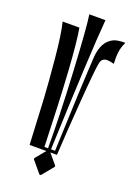

<svg xmlns="http://www.w3.org/2000/svg" viewBox="-191 -977 867 1207"><g transform="rotate(20 242.0 -373.0)"><path d="M295 -900Q276 -683 251 -20H278Q295 -478 306 -654Q313 -765 385 -798Q410 -809 459 -809V-802Q437 -762 437 -698Q437 -675 438 -667V-660Q409 -668 393 -668Q357 -668 349 -634Q339 -586 322.5 -369Q306 -152 298 0H254L311 68V75L246 154H237L171 75V68L227 0H115Q106 -193 100 -299Q94 -405 79 -565.5Q64 -726 45 -800H157Q188 -631 207 -20H231Q231 -231 215.5 -524Q200 -817 187 -900Z"/></g></svg>

Font: Oglavie Unicode
Style: Normal
Weight: 400
Version: Version 1.1